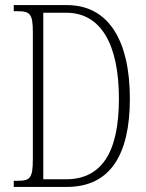

<svg xmlns="http://www.w3.org/2000/svg" viewBox="-20 -734 575 754"><path d="M34 0H243C413 0 490 -127 490 -346C490 -577 405 -714 243 -714H34V-690H48C97 -690 109 -681 109 -608V-110C109 -33 98 -24 48 -24H34ZM239 -30H150V-684H240C378 -684 447 -557 447 -346C447 -134 378 -30 239 -30Z"/></svg>

Font: Noto Serif Sinhala ExtraCondensed ExtraLight
Style: Regular
Weight: 200
Width: 2
Designer: Jelle Bosma - Monotype Design Team
Foundry: Monotype Imaging Inc.
Version: Version 2.007